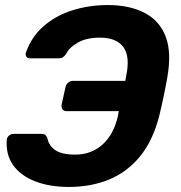

<svg xmlns="http://www.w3.org/2000/svg" viewBox="-20 -730 718 760"><path d="M253 10Q176 10 118.5 -12.5Q61 -35 31.5 -77Q2 -119 7 -179Q9 -188 16.5 -194Q24 -200 33 -200H144Q155 -200 159.5 -196Q164 -192 168 -182Q173 -154 198.5 -136Q224 -118 278 -118Q342 -118 386.5 -158.5Q431 -199 447 -272L450 -290H243Q233 -290 227.5 -297.5Q222 -305 224 -316L239 -384Q241 -395 249.5 -402.5Q258 -410 269 -410H476L479 -427Q496 -506 468.5 -543.5Q441 -581 376 -581Q323 -581 289 -562Q255 -543 242 -517Q235 -507 228.5 -503Q222 -499 210 -499H99Q90 -499 85 -505Q80 -511 82 -520Q103 -582 150.5 -624.5Q198 -667 264.5 -688.5Q331 -710 407 -710Q492 -710 551.5 -679.5Q611 -649 635.5 -586Q660 -523 642 -422Q637 -393 632.5 -371.5Q628 -350 623.5 -328.5Q619 -307 612 -278Q587 -176 535.5 -112.5Q484 -49 412 -19.5Q340 10 253 10Z"/></svg>

Font: Rubik Light SemiBold
Style: Italic
Weight: 600
Italic angle: -12°
Version: Version 2.104